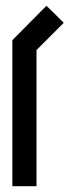

<svg xmlns="http://www.w3.org/2000/svg" viewBox="-20 -640 261 660"><path d="M105.5 0H22.5V-502Q61.5 -541 139.6 -620.1Q160.2 -600.6 199.2 -561.5L105.5 -467.8Z"/></svg>

Font: mr_KirucoupageG
Style: Regular
Weight: 400
Designer: Jan Henkel
Version: Version 1.00 May 25, 2020, initial release